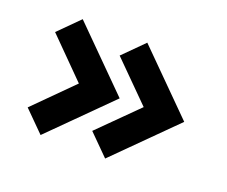

<svg xmlns="http://www.w3.org/2000/svg" viewBox="-84 -659 853 721"><g transform="rotate(20 342.5 -298.5)"><path d="M135 -530 367 -298 135 -67 54 -148 204 -298 54 -449ZM393 -530 625 -298 393 -67 312 -148 463 -298 312 -449Z"/></g></svg>

Font: Unageo
Style: SemiBold
Weight: 600
Designer: Richard Sepsi
Foundry: Richard Sepsi
Version: Version 2.000